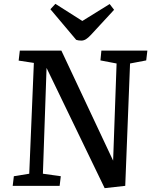

<svg xmlns="http://www.w3.org/2000/svg" viewBox="-20 -966 791 998"><path d="M568 -131 586 -636 502 -652 507 -703H746L740 -652L656 -636L631 0L524 12L222 -613L203 -63L296 -50L290 0H46L52 -50L132 -63L156 -639L77 -651L83 -703H299ZM242 -918 268 -946 408 -857 550 -945 573 -915 453 -785Q438 -769 426.5 -762Q415 -755 403 -755Q394 -755 388 -756Q382 -757 376 -759Z"/></svg>

Font: Literata 18pt Medium
Style: Italic
Weight: 500
Italic angle: -2°
Designer: Latin by Veronika Burian and Jose Scaglione. Greek by Irene Vlachou. Cyrillic by Vera Evstafieva
Foundry: TypeTogether
Version: Version 3.103;gftools[0.9.29]